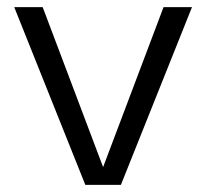

<svg xmlns="http://www.w3.org/2000/svg" viewBox="-20 -520 580 540"><path d="M520 -500 320 0H220L20 -500H100L270 -50L440 -500Z"/></svg>

Font: Goli Light
Style: Regular
Weight: 300
Designer: jaikishan Patel
Foundry: MagicType
Version: Version 1.000